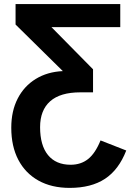

<svg xmlns="http://www.w3.org/2000/svg" viewBox="-20 -708 651 940"><path d="M321.3 211.9Q232.4 211.9 168.2 176Q104 140.1 69.6 74.2Q35.2 8.3 35.2 -82.5Q35.2 -164.6 66.7 -225.6Q98.1 -286.6 155 -321.5Q211.9 -356.4 287.6 -359.9L56.2 -587.9V-688H568.8V-575.2H231.9L435.5 -368.7V-255.9H373Q274.9 -255.9 225.6 -212.2Q176.3 -168.5 176.3 -85.4Q176.3 3.9 215.1 51.3Q253.9 98.6 325.7 98.6Q376 98.6 411.1 70.8Q446.3 43 472.2 -20.5L598.1 28.8Q561.5 123 493.9 167.5Q426.3 211.9 321.3 211.9Z"/></svg>

Font: Arimo
Style: Bold
Weight: 700
Designer: Steve Matteson
Foundry: Monotype Imaging Inc.
Version: Version 1.33